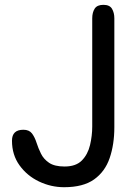

<svg xmlns="http://www.w3.org/2000/svg" viewBox="-20 -783 540 806"><path d="M249 2.9Q194.3 2.9 144 -21Q93.8 -44.9 62 -88.9Q30.3 -132.8 30.3 -192.4Q30.3 -238.3 78.1 -238.3Q102.5 -238.3 114.3 -222.7Q126 -207 133.3 -184.1Q140.6 -161.1 151.9 -138.2Q163.1 -115.2 186 -99.6Q209 -84 251 -84Q298.8 -84 323.7 -109.4Q348.6 -134.8 357.9 -173.8Q367.2 -212.9 367.2 -252V-706.1Q367.2 -730.5 377.4 -746.6Q387.7 -762.7 414.1 -762.7Q440.4 -762.7 450.2 -746.1Q460 -729.5 460 -706.1V-249Q460 -176.8 440.4 -119.6Q420.9 -62.5 375 -29.8Q329.1 2.9 249 2.9Z"/></svg>

Font: Kosugi Maru
Style: Regular
Weight: 400
Designer: MOTOYA
Version: Version 4.002